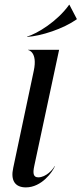

<svg xmlns="http://www.w3.org/2000/svg" viewBox="-20 -783 345 812"><path d="M123 -484.5 36 -73.5C24 -20 43.5 9.5 89.5 9.5C156.5 9.5 203 -57 212 -80H210.5C204.5 -66.5 174.5 -33 142 -33C122 -33 117.5 -47.5 125 -81.5L230 -572.5H98.5V-571.5C101 -571.5 139.5 -562.5 123 -484.5ZM272.5 -763C222 -692 137 -640.5 94 -628L95 -627C153.5 -630.5 247.5 -661 304 -701L305 -702.5L273.5 -763Z"/></svg>

Font: Beautique Display Italic
Style: Regular
Weight: 400
Italic angle: -12°
Designer: Nhat-Quang Ngo
Version: Version 1.100;Glyphs 3.2.3 (3260)